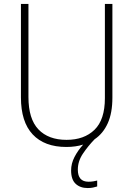

<svg xmlns="http://www.w3.org/2000/svg" viewBox="-20 -734 674 972"><path d="M374 125Q374 186 428 186Q441 186 453 184Q465 182 472 180V210Q463 213 451 215.5Q439 218 424 218Q386 218 363 196.5Q340 175 340 129Q340 94 357 61Q374 28 401 -2Q363 10 316 10Q205 10 145.5 -53.5Q86 -117 86 -241V-714H124V-243Q124 -132 174.5 -79Q225 -26 317 -26Q406 -26 458.5 -77Q511 -128 511 -237V-714H549V-240Q549 -162 525.5 -110Q502 -58 459 -29Q426 5 400 43.5Q374 82 374 125Z"/></svg>

Font: Noto Sans Ethiopic SemiCondensed ExtraLight
Style: Regular
Weight: 200
Width: 4
Designer: Monotype Design Team
Foundry: Monotype Imaging Inc.
Version: Version 2.102; ttfautohint (v1.8.4.7-5d5b)